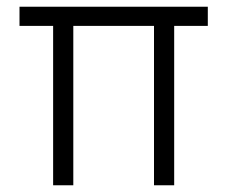

<svg xmlns="http://www.w3.org/2000/svg" viewBox="-20 -551 676 571"><path d="M138 0H198V-474H438V0H498V-474H598V-531H38V-474H138Z"/></svg>

Font: Mluvka Light
Style: Regular
Weight: 300
Designer: Modified by Jiří Krblich, Original typeface by Gumpita Rahayu
Foundry: Gumpita Rahayu & Jiří Krblich
Version: Version 2.000;Glyphs 3.1.1 (3134)